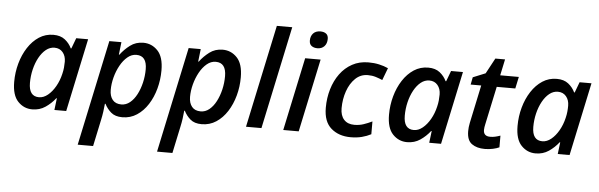

<svg xmlns="http://www.w3.org/2000/svg" viewBox="-57 -967 4415 1414"><g transform="rotate(5 2150.5 -260.0)"><path d="M195.8 9.8Q133.8 9.8 90.1 -36.1Q46.4 -82 46.4 -180.7Q46.4 -251 64.7 -317.1Q83 -383.3 117.2 -436Q151.4 -488.8 198.7 -519.8Q246.1 -550.8 304.7 -550.8Q357.4 -550.8 390.1 -524.9Q422.9 -499 439.9 -462.4H444.3L473.6 -540.5H561.5L446.8 0H359.4L370.1 -87.4H366.2Q334.5 -46.9 292.5 -18.6Q250.5 9.8 195.8 9.8ZM237.8 -83.5Q271.5 -83.5 303 -109.1Q334.5 -134.8 358.6 -177.2Q382.8 -219.7 394.5 -270.5Q400.4 -294.4 402.6 -316.7Q404.8 -338.9 404.8 -360.8Q404.8 -402.8 382.1 -429.9Q359.4 -457 320.8 -457Q286.6 -457 257.8 -433.8Q229 -410.6 207.5 -371.3Q186 -332 174.3 -283.4Q162.6 -234.9 162.6 -183.6Q162.6 -83.5 237.8 -83.5Z M552.7 239.7 718.3 -540.5H807.6L796.9 -447.3H800.8Q830.6 -487.3 872.1 -518.8Q913.6 -550.3 969.7 -550.3Q1031.7 -550.3 1075.7 -504.4Q1119.6 -458.5 1119.6 -358.9Q1119.6 -289.6 1101.8 -223.9Q1084 -158.2 1050.3 -105.5Q1016.6 -52.7 969 -21.5Q921.4 9.8 861.8 9.8Q808.6 9.8 778.3 -16.4Q748 -42.5 730.5 -78.1H726.1Q723.6 -49.3 719.2 -18.1Q714.8 13.2 708.5 41.5L666.5 239.7ZM846.7 -83.5Q881.3 -83.5 910.2 -106.9Q939 -130.4 959.7 -169.9Q980.5 -209.5 991.9 -258.1Q1003.4 -306.6 1003.4 -356.9Q1003.4 -457 926.3 -457Q890.6 -457 860.4 -431.6Q830.1 -406.2 807.4 -365Q784.7 -323.7 772.2 -275.9Q759.8 -228 759.8 -183.1Q759.8 -137.7 781.7 -110.6Q803.7 -83.5 846.7 -83.5Z M1139.2 239.7 1304.7 -540.5H1394L1383.3 -447.3H1387.2Q1417 -487.3 1458.5 -518.8Q1500 -550.3 1556.2 -550.3Q1618.2 -550.3 1662.1 -504.4Q1706.1 -458.5 1706.1 -358.9Q1706.1 -289.6 1688.2 -223.9Q1670.4 -158.2 1636.7 -105.5Q1603 -52.7 1555.4 -21.5Q1507.8 9.8 1448.2 9.8Q1395 9.8 1364.7 -16.4Q1334.5 -42.5 1316.9 -78.1H1312.5Q1310.1 -49.3 1305.7 -18.1Q1301.3 13.2 1294.9 41.5L1252.9 239.7ZM1433.1 -83.5Q1467.8 -83.5 1496.6 -106.9Q1525.4 -130.4 1546.1 -169.9Q1566.9 -209.5 1578.4 -258.1Q1589.8 -306.6 1589.8 -356.9Q1589.8 -457 1512.7 -457Q1477.1 -457 1446.8 -431.6Q1416.5 -406.2 1393.8 -365Q1371.1 -323.7 1358.6 -275.9Q1346.2 -228 1346.2 -183.1Q1346.2 -137.7 1368.2 -110.6Q1390.1 -83.5 1433.1 -83.5Z M1775.9 0 1937.5 -759.8H2051.3L1890.1 0Z M2248.5 -621.6Q2223.1 -621.6 2206.1 -634Q2189 -646.5 2189 -673.3Q2189 -706.5 2208 -726.8Q2227.1 -747.1 2261.7 -747.1Q2287.1 -747.1 2303.2 -735.1Q2319.3 -723.1 2319.3 -696.8Q2319.3 -662.6 2300.3 -642.1Q2281.2 -621.6 2248.5 -621.6ZM2051.3 0 2166 -540.5H2280.3L2165.5 0Z M2549.8 9.8Q2462.4 9.8 2405.8 -38.8Q2349.1 -87.4 2349.1 -190.9Q2349.1 -263.2 2368.4 -328.1Q2387.7 -393.1 2424.3 -443.1Q2460.9 -493.2 2513.7 -522Q2566.4 -550.8 2633.8 -550.8Q2675.8 -550.8 2712.4 -542.7Q2749 -534.7 2779.8 -520.5L2745.6 -430.2Q2722.2 -440.4 2695.6 -448.7Q2668.9 -457 2637.2 -457Q2584 -457 2545.4 -420.2Q2506.8 -383.3 2486.1 -324Q2465.3 -264.6 2465.3 -197.3Q2465.3 -143.1 2492.4 -113.3Q2519.5 -83.5 2568.8 -83.5Q2605 -83.5 2636.5 -94Q2668 -104.5 2700.2 -120.1V-25.4Q2669.4 -9.3 2632.6 0.2Q2595.7 9.8 2549.8 9.8Z M2966.8 9.8Q2904.8 9.8 2861.1 -36.1Q2817.4 -82 2817.4 -180.7Q2817.4 -251 2835.7 -317.1Q2854 -383.3 2888.2 -436Q2922.4 -488.8 2969.7 -519.8Q3017.1 -550.8 3075.7 -550.8Q3128.4 -550.8 3161.1 -524.9Q3193.8 -499 3210.9 -462.4H3215.3L3244.6 -540.5H3332.5L3217.8 0H3130.4L3141.1 -87.4H3137.2Q3105.5 -46.9 3063.5 -18.6Q3021.5 9.8 2966.8 9.8ZM3008.8 -83.5Q3042.5 -83.5 3074 -109.1Q3105.5 -134.8 3129.6 -177.2Q3153.8 -219.7 3165.5 -270.5Q3171.4 -294.4 3173.6 -316.7Q3175.8 -338.9 3175.8 -360.8Q3175.8 -402.8 3153.1 -429.9Q3130.4 -457 3091.8 -457Q3057.6 -457 3028.8 -433.8Q3000 -410.6 2978.5 -371.3Q2957 -332 2945.3 -283.4Q2933.6 -234.9 2933.6 -183.6Q2933.6 -83.5 3008.8 -83.5Z M3541.5 9.8Q3482.4 9.8 3445.6 -16.6Q3408.7 -43 3408.7 -110.4Q3408.7 -139.6 3415.5 -172.4L3475.1 -453.6H3397L3407.7 -508.3L3500 -545.9L3561.5 -660.2H3633.3L3607.9 -540.5H3745.6L3727.1 -453.6H3589.8L3529.8 -171.9Q3527.3 -161.6 3525.6 -150.1Q3523.9 -138.7 3523.9 -129.4Q3523.9 -83 3573.2 -83Q3592.3 -83 3609.9 -86.9Q3627.4 -90.8 3648.4 -98.1V-11.7Q3630.4 -2.9 3601.6 3.4Q3572.8 9.8 3541.5 9.8Z M3917 9.8Q3855 9.8 3811.3 -36.1Q3767.6 -82 3767.6 -180.7Q3767.6 -251 3785.9 -317.1Q3804.2 -383.3 3838.4 -436Q3872.6 -488.8 3919.9 -519.8Q3967.3 -550.8 4025.9 -550.8Q4078.6 -550.8 4111.3 -524.9Q4144 -499 4161.1 -462.4H4165.5L4194.8 -540.5H4282.7L4168 0H4080.6L4091.3 -87.4H4087.4Q4055.7 -46.9 4013.7 -18.6Q3971.7 9.8 3917 9.8ZM3959 -83.5Q3992.7 -83.5 4024.2 -109.1Q4055.7 -134.8 4079.8 -177.2Q4104 -219.7 4115.7 -270.5Q4121.6 -294.4 4123.8 -316.7Q4126 -338.9 4126 -360.8Q4126 -402.8 4103.3 -429.9Q4080.6 -457 4042 -457Q4007.8 -457 3979 -433.8Q3950.2 -410.6 3928.7 -371.3Q3907.2 -332 3895.5 -283.4Q3883.8 -234.9 3883.8 -183.6Q3883.8 -83.5 3959 -83.5Z"/></g></svg>

Font: Open Sans SemiBold
Style: Italic
Weight: 600
Italic angle: -12°
Designer: Monotype Design Team
Foundry: Monotype Imaging Inc.
Version: Version 3.003; ttfautohint (v1.8.4)